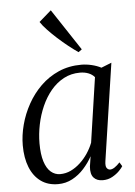

<svg xmlns="http://www.w3.org/2000/svg" viewBox="-57 -859 643 912"><g transform="rotate(-5 265.0 -403.0)"><path d="M416 -79.5Q412.5 -55.5 419 -46.5Q425.5 -37.5 435.5 -37.5Q445 -37.5 456.8 -45.2Q468.5 -53 482 -67.5L493.5 -48.5Q489.5 -41 476 -27Q462.5 -13 442 -1.5Q421.5 10 396 10Q368 10 352.8 -6.8Q337.5 -23.5 340.5 -60L348 -108.5Q331.5 -78 307 -50.8Q282.5 -23.5 251.2 -6.8Q220 10 183 10Q134.5 10 100.8 -14.5Q67 -39 49.2 -83.5Q31.5 -128 31.5 -188Q31.5 -235.5 44.8 -285.8Q58 -336 83.8 -382.5Q109.5 -429 147 -465.8Q184.5 -502.5 233.2 -524Q282 -545.5 341.5 -545.5Q365.5 -545.5 390.8 -539.5Q416 -533.5 436 -523L485 -542.5ZM401.5 -481Q390 -494.5 372.2 -501.5Q354.5 -508.5 332 -508.5Q289.5 -508.5 254.8 -490Q220 -471.5 193.2 -439.5Q166.5 -407.5 148.2 -366.2Q130 -325 120.8 -279.8Q111.5 -234.5 111.5 -190Q111.5 -138.5 122.2 -104.2Q133 -70 152.5 -53.2Q172 -36.5 197 -36.5Q224 -36.5 248 -48Q272 -59.5 293 -79Q314 -98.5 330 -122.5Q346 -146.5 356 -172.5ZM334 -606Q313 -620.5 288 -640.2Q263 -660 238.5 -682.2Q214 -704.5 193.8 -725.8Q173.5 -747 162 -765L220 -815.5L350.5 -618Z"/></g></svg>

Font: Merriweather 72pt Light
Style: Italic
Weight: 300
Italic angle: -7.8°
Version: Version 2.101